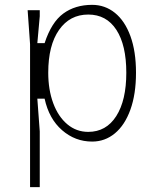

<svg xmlns="http://www.w3.org/2000/svg" viewBox="-20 -572 640 792"><path d="M104 -390 94 -530H144V-505L134 -394H164Q192 -480 241 -516Q290 -552 360 -552Q413 -552 454 -519Q495 -486 518 -423Q541 -360 541 -272Q541 -184 518 -120Q495 -56 454 -22Q413 12 360 12Q290 12 236 -35Q182 -82 164 -165H134L144 -30V200H104ZM179 -272Q179 -202 199.5 -146.5Q220 -91 257.5 -59.5Q295 -28 344 -28Q418 -28 459.5 -93Q501 -158 501 -272Q501 -386 460 -449Q419 -512 344 -512Q268 -512 223.5 -448.5Q179 -385 179 -272Z"/></svg>

Font: Fliege Mono Thin
Style: Regular
Weight: 100
Version: Version 0.020;Glyphs 3.3 (3306)